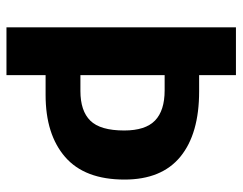

<svg xmlns="http://www.w3.org/2000/svg" viewBox="-96 -636 732 579"><g transform="rotate(90 269.5 -346.0)"><path d="M521 -356Q521 -236 453 -177Q385 -118 266 -118H206V0H62V-692H206V-581H255Q383 -581 452 -524.5Q521 -468 521 -356ZM373 -355Q373 -419 343 -448Q313 -477 252 -477H206V-223H254Q314 -223 343.5 -253Q373 -283 373 -355Z"/></g></svg>

Font: Fira Sans Condensed SemiBold
Style: Regular
Weight: 600
Width: 3
Designer: bBox Type GmbH & Carrois Corporate GbR & Edenspiekermann AG
Foundry: bBox Type GmbH & Carrois Corporate GbR & Edenspiekermann AG
Version: Version 4.301